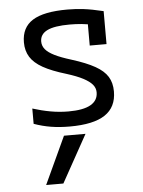

<svg xmlns="http://www.w3.org/2000/svg" viewBox="-55 -574 661 888"><g transform="rotate(-5 275.0 -130.0)"><path d="M203 270H123L225 50H325ZM256 10Q209 10 169 3.5Q129 -3 90 -17V-88Q131 -75 172.5 -67.5Q214 -60 256 -60Q325 -60 359 -79.5Q393 -99 393 -137Q393 -157 379.5 -173Q366 -189 337.5 -204Q309 -219 261 -234Q194 -254 154 -276.5Q114 -299 96 -328Q78 -357 78 -396Q78 -465 129.5 -497.5Q181 -530 291 -530Q329 -530 366.5 -525.5Q404 -521 458 -508V-355H380V-495L416 -447Q378 -455 351 -457.5Q324 -460 296 -460Q225 -460 191.5 -443.5Q158 -427 158 -393Q158 -373 171 -357Q184 -341 213 -326.5Q242 -312 291 -297Q358 -276 398 -253.5Q438 -231 455.5 -202.5Q473 -174 473 -134Q473 -61 419.5 -25.5Q366 10 256 10Z"/></g></svg>

Font: M PLUS Code Latin SemiExpanded
Style: Regular
Weight: 400
Width: 6
Designer: Coji Morishita
Foundry: UNDERFOREST DESIGN
Version: Version 1.002; ttfautohint (v1.8.3)